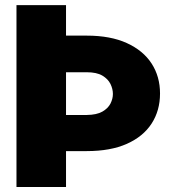

<svg xmlns="http://www.w3.org/2000/svg" viewBox="-20 -748 734 768"><path d="M45.9 -727.5H244.1V0H45.9ZM137.7 -605.5H327.1Q421.9 -605.5 487.3 -575.7Q552.7 -545.9 586.4 -493.9Q620.1 -441.9 620.1 -374Q620.1 -305.7 586.4 -253.7Q552.7 -201.7 487.3 -172.6Q421.9 -143.6 327.1 -143.6H137.7V-288.1H327.1Q366.7 -288.6 389.4 -301.5Q412.1 -314.5 421.9 -333.7Q431.6 -353 431.6 -372.1Q431.6 -392.1 421.9 -412.1Q412.1 -432.1 389.4 -445.6Q366.7 -459 327.1 -459H137.7Z"/></svg>

Font: Inter 18pt Black
Style: Regular
Weight: 900
Designer: Rasmus Andersson
Foundry: rsms
Version: Version 4.001;git-66647c0bb